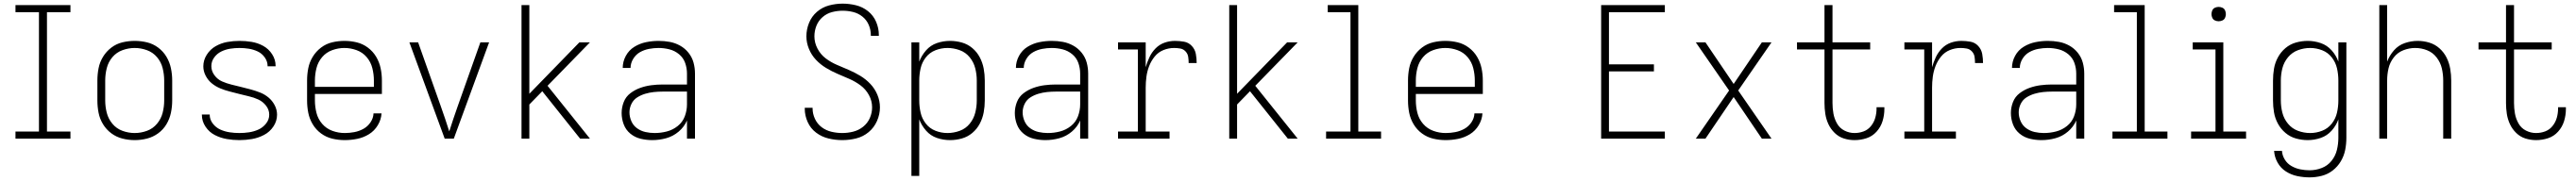

<svg xmlns="http://www.w3.org/2000/svg" viewBox="-20 -763 14152 996"><path d="M65 0H367V-39H238V-696H367V-735H65V-696H194V-39H65Z M720 8Q754 8 787.5 -0.5Q821 -9 849 -29.5Q877 -50 894.5 -79.5Q912 -109 919 -142.5Q926 -176 926 -210V-320Q926 -354 919 -387.5Q912 -421 894.5 -450.5Q877 -480 849 -501Q821 -522 787.5 -530Q754 -538 720 -538Q686 -538 652.5 -530Q619 -522 591.5 -501Q564 -480 546 -450.5Q528 -421 521.5 -387.5Q515 -354 515 -320V-210Q515 -176 521.5 -142.5Q528 -109 546 -79.5Q564 -50 591.5 -29.5Q619 -9 652.5 -0.5Q686 8 720 8ZM720 -31Q686 -31 653 -43Q620 -55 597.5 -82Q575 -109 566.5 -142.5Q558 -176 558 -210V-320Q558 -354 566.5 -388Q575 -422 597.5 -448.5Q620 -475 653 -487Q686 -499 720 -499Q754 -499 787 -487Q820 -475 842.5 -448.5Q865 -422 873.5 -388Q882 -354 882 -320V-210Q882 -176 873.5 -142.5Q865 -109 842.5 -82Q820 -55 787 -43Q754 -31 720 -31Z M1295 8Q1330 8 1364.5 2Q1399 -4 1430.5 -20.5Q1462 -37 1482 -67Q1502 -97 1502 -132Q1502 -159 1489 -184Q1476 -209 1455 -226.5Q1434 -244 1408.5 -254Q1383 -264 1357 -271Q1331 -278 1304.5 -284.5Q1278 -291 1251.5 -297.5Q1225 -304 1200 -315Q1175 -326 1158 -349Q1141 -372 1141 -399Q1141 -425 1156.5 -446.5Q1172 -468 1195.5 -479.5Q1219 -491 1244.5 -495Q1270 -499 1296 -499Q1321 -499 1346.5 -495Q1372 -491 1395.5 -480Q1419 -469 1434.5 -447Q1450 -425 1450 -400V-398H1494V-401Q1494 -435 1475 -464.5Q1456 -494 1426 -510.5Q1396 -527 1362.5 -532.5Q1329 -538 1296 -538Q1262 -538 1228.5 -532Q1195 -526 1165 -509Q1135 -492 1116 -462Q1097 -432 1097 -398Q1097 -371 1110 -346Q1123 -321 1144 -304Q1165 -287 1190.5 -276.5Q1216 -266 1242 -259.5Q1268 -253 1294.5 -246Q1321 -239 1347.5 -233Q1374 -227 1399 -215.5Q1424 -204 1441.5 -181.5Q1459 -159 1459 -132Q1459 -105 1441.5 -83Q1424 -61 1399.5 -50Q1375 -39 1348.5 -35Q1322 -31 1295 -31Q1268 -31 1241.5 -35Q1215 -39 1190.5 -50Q1166 -61 1149 -83Q1132 -105 1132 -132V-133H1089V-131Q1089 -96 1109 -66Q1129 -36 1160 -20Q1191 -4 1225.5 2Q1260 8 1295 8Z M1874 8Q1908 8 1942.5 1Q1977 -6 2007 -24.5Q2037 -43 2055.5 -74Q2074 -105 2076 -139H2032Q2031 -113 2015.5 -90Q2000 -67 1976.5 -54Q1953 -41 1926.5 -36Q1900 -31 1874 -31Q1839 -31 1806 -43Q1773 -55 1750 -81.5Q1727 -108 1718.5 -142Q1710 -176 1710 -210V-246H2078V-320Q2078 -354 2071 -387.5Q2064 -421 2046.5 -450.5Q2029 -480 2001 -501Q1973 -522 1939.5 -530Q1906 -538 1872 -538Q1838 -538 1804.5 -530Q1771 -522 1743.5 -501Q1716 -480 1698 -450.5Q1680 -421 1673.5 -387.5Q1667 -354 1667 -320V-210Q1667 -176 1673.5 -142.5Q1680 -109 1698 -79Q1716 -49 1744 -28.5Q1772 -8 1805.5 0Q1839 8 1874 8ZM1710 -285V-320Q1710 -354 1718.5 -388Q1727 -422 1749.5 -448.5Q1772 -475 1805 -487Q1838 -499 1872 -499Q1906 -499 1939 -487Q1972 -475 1994.5 -448.5Q2017 -422 2025.5 -388Q2034 -354 2034 -320V-285Z M2423 0H2473L2667 -530H2619L2494 -177Q2482 -143 2470.5 -109Q2459 -75 2448 -40Q2437 -75 2425.5 -109Q2414 -143 2402 -177L2277 -530H2229Z M2845 0H2888V-188L2959 -261L3167 0H3221L2988 -291L3221 -530H3163L2888 -247V-735H2845Z M3563 8Q3602 8 3640 -2.5Q3678 -13 3708.5 -39Q3739 -65 3754 -100V0H3798V-358Q3798 -389 3790 -418.5Q3782 -448 3762.5 -472.5Q3743 -497 3716 -512Q3689 -527 3659 -532.5Q3629 -538 3598 -538Q3564 -538 3529.5 -531Q3495 -524 3465 -505.5Q3435 -487 3418 -455.5Q3401 -424 3401 -389H3444Q3444 -415 3458.5 -439Q3473 -463 3496 -476Q3519 -489 3545.5 -494Q3572 -499 3598 -499Q3628 -499 3657.5 -491.5Q3687 -484 3710.5 -464.5Q3734 -445 3744 -416.5Q3754 -388 3754 -358V-298H3620Q3589 -298 3558 -294Q3527 -290 3497.5 -279.5Q3468 -269 3443 -250Q3418 -231 3406.5 -201.5Q3395 -172 3395 -141Q3395 -109 3406.5 -78.5Q3418 -48 3443 -27.5Q3468 -7 3499.5 0.5Q3531 8 3563 8ZM3576 -31Q3551 -31 3526 -36.5Q3501 -42 3480 -57Q3459 -72 3448.5 -96Q3438 -120 3438 -145Q3438 -169 3449 -191.5Q3460 -214 3480.5 -227Q3501 -240 3524.5 -247Q3548 -254 3572 -256.5Q3596 -259 3620 -259H3754V-189Q3754 -155 3742 -123Q3730 -91 3703 -69.5Q3676 -48 3643 -39.5Q3610 -31 3576 -31Z M4607 8Q4646 8 4684 -1.5Q4722 -11 4752 -36Q4782 -61 4798 -97.5Q4814 -134 4814 -172Q4814 -208 4800 -241.5Q4786 -275 4761.5 -301Q4737 -327 4706.5 -345.5Q4676 -364 4643.5 -378Q4611 -392 4578 -406Q4545 -420 4516.5 -441.5Q4488 -463 4471 -495.5Q4454 -528 4454 -563Q4454 -593 4465 -621Q4476 -649 4499 -669Q4522 -689 4551 -696.5Q4580 -704 4609 -704Q4638 -704 4666.5 -697Q4695 -690 4718 -671.5Q4741 -653 4752.5 -626Q4764 -599 4764 -570V-566H4808V-571Q4808 -608 4793 -643Q4778 -678 4748.5 -701.5Q4719 -725 4682.5 -734Q4646 -743 4609 -743Q4571 -743 4534 -733Q4497 -723 4468 -698Q4439 -673 4424.5 -637Q4410 -601 4410 -563Q4410 -528 4424 -494Q4438 -460 4462.5 -434Q4487 -408 4517.5 -389.5Q4548 -371 4580.5 -357Q4613 -343 4645.5 -329Q4678 -315 4707 -293.5Q4736 -272 4753.5 -240Q4771 -208 4771 -172Q4771 -142 4758.5 -113.5Q4746 -85 4721.5 -65.5Q4697 -46 4667 -38.5Q4637 -31 4607 -31Q4577 -31 4547.5 -38Q4518 -45 4494 -63Q4470 -81 4457 -109Q4444 -137 4444 -166V-170H4401V-165Q4401 -127 4417 -91.5Q4433 -56 4463.5 -33Q4494 -10 4531.5 -1Q4569 8 4607 8Z M4987 205H5030V-106Q5043 -72 5067.5 -44Q5092 -16 5127 -4Q5162 8 5199 8Q5232 8 5264 -1Q5296 -10 5321.5 -31.5Q5347 -53 5362.5 -82.5Q5378 -112 5384 -144.5Q5390 -177 5390 -210V-320Q5390 -353 5384 -385.5Q5378 -418 5362.5 -447.5Q5347 -477 5321.5 -498.5Q5296 -520 5264 -529Q5232 -538 5199 -538Q5162 -538 5127 -526Q5092 -514 5067.5 -486Q5043 -458 5030 -424V-530H4987ZM5185 -31Q5151 -31 5119 -43.5Q5087 -56 5066 -83Q5045 -110 5037.5 -143Q5030 -176 5030 -210V-320Q5030 -354 5037.5 -387Q5045 -420 5066 -447Q5087 -474 5119 -486.5Q5151 -499 5185 -499Q5219 -499 5252 -487Q5285 -475 5307 -448Q5329 -421 5337.5 -387.5Q5346 -354 5346 -320V-210Q5346 -176 5337.5 -142.5Q5329 -109 5307 -82Q5285 -55 5252 -43Q5219 -31 5185 -31Z M5723 8Q5762 8 5800 -2.5Q5838 -13 5868.5 -39Q5899 -65 5914 -100V0H5958V-358Q5958 -389 5950 -418.5Q5942 -448 5922.5 -472.5Q5903 -497 5876 -512Q5849 -527 5819 -532.5Q5789 -538 5758 -538Q5724 -538 5689.5 -531Q5655 -524 5625 -505.5Q5595 -487 5578 -455.5Q5561 -424 5561 -389H5604Q5604 -415 5618.5 -439Q5633 -463 5656 -476Q5679 -489 5705.5 -494Q5732 -499 5758 -499Q5788 -499 5817.5 -491.5Q5847 -484 5870.5 -464.5Q5894 -445 5904 -416.5Q5914 -388 5914 -358V-298H5780Q5749 -298 5718 -294Q5687 -290 5657.5 -279.5Q5628 -269 5603 -250Q5578 -231 5566.5 -201.5Q5555 -172 5555 -141Q5555 -109 5566.5 -78.5Q5578 -48 5603 -27.5Q5628 -7 5659.5 0.5Q5691 8 5723 8ZM5736 -31Q5711 -31 5686 -36.5Q5661 -42 5640 -57Q5619 -72 5608.5 -96Q5598 -120 5598 -145Q5598 -169 5609 -191.5Q5620 -214 5640.5 -227Q5661 -240 5684.5 -247Q5708 -254 5732 -256.5Q5756 -259 5780 -259H5914V-189Q5914 -155 5902 -123Q5890 -91 5863 -69.5Q5836 -48 5803 -39.5Q5770 -31 5736 -31Z M6122 0H6405V-39H6274V-281Q6274 -311 6278 -341Q6282 -371 6293 -399.5Q6304 -428 6323.5 -452Q6343 -476 6371.5 -487.5Q6400 -499 6430 -499Q6447 -499 6464 -496Q6481 -493 6493 -480Q6505 -467 6507.5 -450Q6510 -433 6510 -416H6554Q6554 -441 6549.5 -466Q6545 -491 6527.5 -510Q6510 -529 6485 -533.5Q6460 -538 6435 -538Q6405 -538 6377 -528Q6349 -518 6328 -496.5Q6307 -475 6294.5 -448Q6282 -421 6274 -393V-530H6122V-491H6231V-39H6122Z M6733 0H6776V-188L6847 -261L7055 0H7109L6876 -291L7109 -530H7051L6776 -247V-735H6733Z M7265 0H7567V-39H7442V-735H7274V-696H7399V-39H7265Z M7922 8Q7956 8 7990.5 1Q8025 -6 8055 -24.5Q8085 -43 8103.5 -74Q8122 -105 8124 -139H8080Q8079 -113 8063.5 -90Q8048 -67 8024.5 -54Q8001 -41 7974.5 -36Q7948 -31 7922 -31Q7887 -31 7854 -43Q7821 -55 7798 -81.5Q7775 -108 7766.5 -142Q7758 -176 7758 -210V-246H8126V-320Q8126 -354 8119 -387.5Q8112 -421 8094.5 -450.5Q8077 -480 8049 -501Q8021 -522 7987.5 -530Q7954 -538 7920 -538Q7886 -538 7852.5 -530Q7819 -522 7791.5 -501Q7764 -480 7746 -450.5Q7728 -421 7721.5 -387.5Q7715 -354 7715 -320V-210Q7715 -176 7721.5 -142.5Q7728 -109 7746 -79Q7764 -49 7792 -28.5Q7820 -8 7853.5 0Q7887 8 7922 8ZM7758 -285V-320Q7758 -354 7766.5 -388Q7775 -422 7797.5 -448.5Q7820 -475 7853 -487Q7886 -499 7920 -499Q7954 -499 7987 -487Q8020 -475 8042.5 -448.5Q8065 -422 8073.5 -388Q8082 -354 8082 -320V-285Z M8776 0H9126V-39H8819V-370H9066V-409H8819V-696H9126V-735H8776Z M9296 0H9349L9504 -229L9659 0H9712L9529 -265L9712 -530H9659L9504 -301L9349 -530H9296L9479 -265Z M10168 8Q10202 8 10234 -2.5Q10266 -13 10289 -38.5Q10312 -64 10322 -96.5Q10332 -129 10332 -163Q10332 -168 10332 -173H10289Q10289 -169 10289 -165Q10289 -140 10282 -115Q10275 -90 10258.5 -69.5Q10242 -49 10218 -40Q10194 -31 10168 -31Q10139 -31 10112.5 -44.5Q10086 -58 10071.5 -84Q10057 -110 10052 -138.5Q10047 -167 10047 -196V-491H10254V-530H10047V-735H10003V-530H9852V-491H10003V-196Q10003 -166 10007.5 -136.5Q10012 -107 10024.5 -80Q10037 -53 10059 -31.5Q10081 -10 10109.5 -1Q10138 8 10168 8Z M10442 0H10725V-39H10594V-281Q10594 -311 10598 -341Q10602 -371 10613 -399.5Q10624 -428 10643.5 -452Q10663 -476 10691.5 -487.5Q10720 -499 10750 -499Q10767 -499 10784 -496Q10801 -493 10813 -480Q10825 -467 10827.5 -450Q10830 -433 10830 -416H10874Q10874 -441 10869.5 -466Q10865 -491 10847.5 -510Q10830 -529 10805 -533.5Q10780 -538 10755 -538Q10725 -538 10697 -528Q10669 -518 10648 -496.5Q10627 -475 10614.5 -448Q10602 -421 10594 -393V-530H10442V-491H10551V-39H10442Z M11195 8Q11234 8 11272 -2.5Q11310 -13 11340.5 -39Q11371 -65 11386 -100V0H11430V-358Q11430 -389 11422 -418.5Q11414 -448 11394.5 -472.5Q11375 -497 11348 -512Q11321 -527 11291 -532.5Q11261 -538 11230 -538Q11196 -538 11161.5 -531Q11127 -524 11097 -505.5Q11067 -487 11050 -455.5Q11033 -424 11033 -389H11076Q11076 -415 11090.5 -439Q11105 -463 11128 -476Q11151 -489 11177.5 -494Q11204 -499 11230 -499Q11260 -499 11289.5 -491.5Q11319 -484 11342.5 -464.5Q11366 -445 11376 -416.5Q11386 -388 11386 -358V-298H11252Q11221 -298 11190 -294Q11159 -290 11129.5 -279.5Q11100 -269 11075 -250Q11050 -231 11038.5 -201.5Q11027 -172 11027 -141Q11027 -109 11038.5 -78.5Q11050 -48 11075 -27.5Q11100 -7 11131.5 0.5Q11163 8 11195 8ZM11208 -31Q11183 -31 11158 -36.5Q11133 -42 11112 -57Q11091 -72 11080.5 -96Q11070 -120 11070 -145Q11070 -169 11081 -191.5Q11092 -214 11112.5 -227Q11133 -240 11156.5 -247Q11180 -254 11204 -256.5Q11228 -259 11252 -259H11386V-189Q11386 -155 11374 -123Q11362 -91 11335 -69.5Q11308 -48 11275 -39.5Q11242 -31 11208 -31Z M11585 0H11887V-39H11762V-735H11594V-696H11719V-39H11585Z M12017 0H12319V-39H12194V-530H12026V-491H12151V-39H12017ZM12168 -646Q12179 -646 12189 -650.5Q12199 -655 12203.5 -665Q12208 -675 12208 -685Q12208 -696 12203.5 -706Q12199 -716 12189 -720.5Q12179 -725 12168 -725Q12158 -725 12148 -720.5Q12138 -716 12133.5 -706Q12129 -696 12129 -685Q12129 -675 12133.5 -665Q12138 -655 12148 -650.5Q12158 -646 12168 -646Z M12668 213Q12702 213 12735 204.5Q12768 196 12795 175Q12822 154 12839.5 124.5Q12857 95 12863.5 62Q12870 29 12870 -5V-530H12826V-424Q12814 -458 12789 -486Q12764 -514 12729 -526Q12694 -538 12658 -538Q12625 -538 12593 -529Q12561 -520 12535.5 -498.5Q12510 -477 12494 -447.5Q12478 -418 12472.5 -385.5Q12467 -353 12467 -320V-210Q12467 -177 12472.5 -144.5Q12478 -112 12494 -82.5Q12510 -53 12535.5 -31.5Q12561 -10 12593 -1Q12625 8 12658 8Q12694 8 12729 -4Q12764 -16 12789 -44Q12814 -72 12826 -106V-5Q12826 29 12818 62Q12810 95 12788.5 122Q12767 149 12734.5 161.5Q12702 174 12668 174Q12643 174 12617.5 169Q12592 164 12569 151Q12546 138 12532 115.5Q12518 93 12516 67H12473Q12475 101 12492 131.5Q12509 162 12538 180.5Q12567 199 12600.5 206Q12634 213 12668 213ZM12671 -31Q12637 -31 12604.5 -43Q12572 -55 12549.5 -82Q12527 -109 12518.5 -142.5Q12510 -176 12510 -210V-320Q12510 -354 12518.5 -387.5Q12527 -421 12549.5 -448Q12572 -475 12604.5 -487Q12637 -499 12671 -499Q12705 -499 12737 -486.5Q12769 -474 12790 -447Q12811 -420 12818.5 -387Q12826 -354 12826 -320V-210Q12826 -176 12818.5 -143Q12811 -110 12790 -83Q12769 -56 12737 -43.5Q12705 -31 12671 -31Z M13051 0H13094V-320Q13094 -354 13101.5 -386.5Q13109 -419 13130 -446.5Q13151 -474 13183 -486.5Q13215 -499 13248 -499Q13282 -499 13313.5 -486.5Q13345 -474 13366 -446.5Q13387 -419 13394.5 -386.5Q13402 -354 13402 -320V0H13446V-320Q13446 -352 13440.5 -384.5Q13435 -417 13420.5 -446Q13406 -475 13381.5 -497Q13357 -519 13325.5 -528.5Q13294 -538 13262 -538Q13226 -538 13191 -526Q13156 -514 13131.5 -486Q13107 -458 13094 -424V-735H13051Z M13912 8Q13946 8 13978 -2.5Q14010 -13 14033 -38.5Q14056 -64 14066 -96.5Q14076 -129 14076 -163Q14076 -168 14076 -173H14033Q14033 -169 14033 -165Q14033 -140 14026 -115Q14019 -90 14002.5 -69.5Q13986 -49 13962 -40Q13938 -31 13912 -31Q13883 -31 13856.5 -44.5Q13830 -58 13815.5 -84Q13801 -110 13796 -138.5Q13791 -167 13791 -196V-491H13998V-530H13791V-735H13747V-530H13596V-491H13747V-196Q13747 -166 13751.5 -136.5Q13756 -107 13768.5 -80Q13781 -53 13803 -31.5Q13825 -10 13853.5 -1Q13882 8 13912 8Z"/></svg>

Font: Iosevka Sparkle Extralight
Style: Regular
Weight: 200
Designer: Belleve Invis
Foundry: Belleve Invis
Version: Version 4.5.0; ttfautohint (v1.8.3)